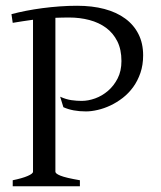

<svg xmlns="http://www.w3.org/2000/svg" viewBox="-20 -650 563 670"><path d="M24.4 0V-21Q57.6 -27.8 76.4 -35.9Q95.2 -43.9 95.2 -50.8V-581.1Q77.1 -578.6 59.3 -575.9Q41.5 -573.2 24.4 -570.3L20 -600.6Q43.5 -606.9 71 -612.3Q98.6 -617.7 128.4 -621.6Q158.2 -625.5 188.7 -627.7Q219.2 -629.9 249 -629.9Q301.8 -629.9 344.2 -618.7Q386.7 -607.4 416.7 -585.4Q446.8 -563.5 463.1 -531.2Q479.5 -499 479.5 -457Q479.5 -423.3 470 -395.5Q460.4 -367.7 444.6 -345.9Q428.7 -324.2 408.2 -308.3Q387.7 -292.5 365.5 -282Q343.3 -271.5 321 -266.4Q298.8 -261.2 279.8 -261.2Q233.9 -261.2 201.2 -275.9L189.9 -312.5Q210.4 -303.2 229.2 -300.5Q248 -297.9 265.1 -297.9Q287.6 -297.9 312 -306.6Q336.4 -315.4 356.9 -333Q377.4 -350.6 390.6 -376.5Q403.8 -402.3 403.8 -437Q403.8 -477.1 389.4 -505.9Q375 -534.7 350.1 -553Q325.2 -571.3 292 -580.1Q258.8 -588.9 221.2 -588.9Q209 -588.9 197 -588.6Q185.1 -588.4 173.3 -587.9V-50.8Q173.3 -47.9 177.2 -44.4Q181.2 -41 190.7 -37.1Q200.2 -33.2 216.8 -29.3Q233.4 -25.4 258.8 -21V0Z"/></svg>

Font: Gentium Plus APac
Style: Regular
Weight: 400
Designer: J. Victor Gaultney, Annie Olsen, Iska Routamaa, Becca Hirsbrunner
Foundry: SIL International
Version: Version 5.000